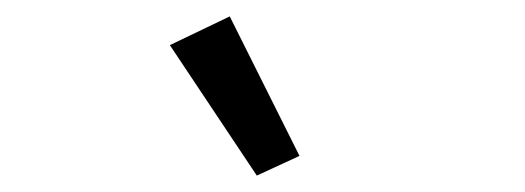

<svg xmlns="http://www.w3.org/2000/svg" viewBox="-20 -799 640 234"><path d="M293 -585 187 -744 260 -779 345 -609Z"/></svg>

Font: Anuphan
Style: Regular
Weight: 400
Designer: Mike Abbink, Paul van der Laan, Pieter van Rosmalen, Mint Tantisuwanna
Foundry: Bold Monday; Cadson Demak
Version: Version 3.002;hotconv 1.0.109;makeotfexe 2.5.65596